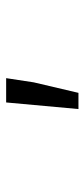

<svg xmlns="http://www.w3.org/2000/svg" viewBox="159 -890 281 640"><g transform="rotate(-90 300.0 -569.5)"><path d="M257 -449H311L346 -598L360 -690H279Z"/></g></svg>

Font: Hasklig
Style: Regular
Weight: 400
Monospace: yes
Designer: Paul D. Hunt, Teo Tuominen
Foundry: Adobe Systems Incorporated
Version: Version 2.030;PS 1.0;hotconv 16.6.51;makeotf.lib2.5.65220